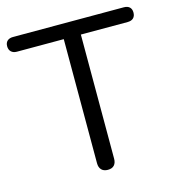

<svg xmlns="http://www.w3.org/2000/svg" viewBox="-109 -796 822 894"><g transform="rotate(-15 301.5 -349.0)"><path d="M301.5 6.9Q281.6 6.9 270.9 -4.5Q260.3 -15.9 260.3 -35.7V-634.1H34.5Q17 -634.1 7 -643.8Q-3 -653.5 -3 -670Q-3 -687 7 -696Q17 -705 34.5 -705H568.4Q586.5 -705 596.2 -696Q605.9 -687 605.9 -670Q605.9 -653 596.2 -643.5Q586.5 -634.1 568.4 -634.1H342.7V-35.7Q342.7 -15.9 332.5 -4.5Q322.3 6.9 301.5 6.9Z"/></g></svg>

Font: Nunito ExtraLight
Style: Regular
Weight: 200
Designer: Vernon Adams
Foundry: Vernon Adams
Version: Version 3.602